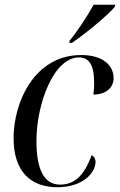

<svg xmlns="http://www.w3.org/2000/svg" viewBox="-20 -776 504 806"><path d="M272 -605 271 -596H282C341 -636 430 -710 461 -746L464 -756H373C346 -708 307 -647 272 -605ZM221 10C328 10 381 -51 381 -96C381 -110 374 -120 365 -125C338 -53 303 -1 232 -1C164 -1 133 -66 133 -185C133 -337 204 -535 312 -535C356 -535 375 -499 375 -432C376 -414 374 -395 372 -379C428 -379 457 -411 457 -448C457 -498 416 -545 321 -545C123 -545 37 -345 37 -196C37 -57 108 10 221 10Z"/></svg>

Font: Noto Serif Display SemiCondensed
Style: Italic
Weight: 400
Width: 4
Italic angle: -12°
Designer: Monotype Design Team
Foundry: Monotype Imaging Inc.
Version: Version 2.009